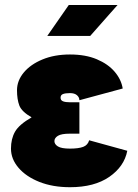

<svg xmlns="http://www.w3.org/2000/svg" viewBox="-20 -743 560 777"><path d="M263.2 -329.1H301.3V-202.1H263.2Q228.5 -202.1 214.4 -193.4Q200.2 -184.6 200.2 -171.9Q200.2 -159.2 214.4 -150.4Q228.5 -141.6 263.2 -141.6Q297.9 -141.6 316.7 -148.7Q335.4 -155.8 340.8 -175.3L495.1 -132.8Q482.9 -69.3 422.4 -27.3Q361.8 14.6 263.2 14.6Q193.4 14.6 139.4 -6.8Q85.4 -28.3 54.9 -64Q24.4 -99.6 24.4 -141.6Q24.4 -181.2 40.8 -210Q57.1 -238.8 107.9 -268.1Q67.9 -291 58.3 -315.9Q48.8 -340.8 48.8 -377.9Q48.8 -416.5 76.2 -449.5Q103.5 -482.4 151.9 -502.4Q200.2 -522.5 263.2 -522.5Q326.2 -522.5 371.8 -503.2Q417.5 -483.9 444.1 -452.6Q470.7 -421.4 476.6 -384.8L301.3 -337.4Q301.3 -349.1 291.5 -357.7Q281.7 -366.2 263.2 -366.2Q245.1 -366.2 235.1 -362.5Q225.1 -358.9 225.1 -347.7Q225.1 -336.9 235.1 -333Q245.1 -329.1 263.2 -329.1ZM345.2 -597.7H171.4L258.3 -722.7H455.6Z"/></svg>

Font: Giphurs Black
Style: Regular
Weight: 900
Version: Version 0.920; ttfautohint (v1.8.4.7-5d5b)